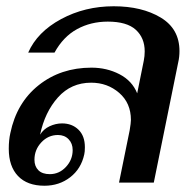

<svg xmlns="http://www.w3.org/2000/svg" viewBox="-20 -583 607 613"><path d="M8 -108Q8 -136 13 -158Q33 -255 103.5 -311Q174 -367 272 -367Q321 -367 361.5 -346Q402 -325 418 -285L439 -389Q442 -404 442 -419Q442 -462 413.5 -488Q385 -514 324 -514Q270 -514 226 -490Q182 -466 154 -415H70Q99 -481 175 -522Q251 -563 343 -563Q433 -563 493 -527Q553 -491 553 -420Q553 -401 549 -384L471 0H360L394 -167Q398 -191 398 -200Q398 -254 360.5 -286.5Q323 -319 271 -319Q207 -319 165 -272Q123 -225 108 -153Q119 -171 138.5 -180Q158 -189 178 -189Q210 -189 230.5 -169Q251 -149 251 -113Q251 -98 249 -90Q239 -44 204 -17Q169 10 122 10Q67 10 37.5 -21Q8 -52 8 -108ZM212 -104Q212 -125 199 -138.5Q186 -152 165 -152Q134 -152 112 -128.5Q90 -105 90 -73Q90 -52 102.5 -39.5Q115 -27 139 -27Q169 -27 190.5 -50Q212 -73 212 -104Z"/></svg>

Font: Taviraj Medium
Style: Italic
Weight: 500
Italic angle: -12°
Designer: Katatrad Team
Foundry: CadsonDemak
Version: Version 1.001